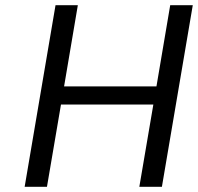

<svg xmlns="http://www.w3.org/2000/svg" viewBox="-20 -720 763 740"><path d="M723 -700 604 0H517L571 -317H215L161 0H75L194 -700H280L227 -387H583L636 -700Z"/></svg>

Font: Be Vietnam
Style: Italic
Weight: 400
Italic angle: -9.33299°
Designer: Gabriel Lam
Foundry: TypeRant
Version: Version 3.000